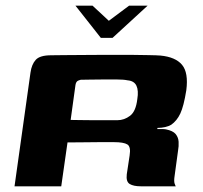

<svg xmlns="http://www.w3.org/2000/svg" viewBox="-20 -654 712 674"><path d="M245 -634H305L362 -581L433 -634H498L375 -521H334ZM347 -155Q347 -155 327.5 -155Q308 -155 278 -154.5Q248 -154 217 -154L195 0H31L87 -399Q91 -428 105.5 -444Q120 -460 160 -460Q175 -460 205.5 -460.5Q236 -461 274.5 -461Q313 -461 355 -461.5Q397 -462 435 -461.5Q473 -461 502 -460.5Q531 -460 543 -459Q596 -454 619 -426.5Q642 -399 634 -337Q625 -281 613 -255.5Q601 -230 581 -216Q573 -211 560 -208Q547 -205 533 -205L532 -201Q539 -201 547.5 -201Q556 -201 562 -200Q587 -195 596.5 -183.5Q606 -172 607 -156.5Q608 -141 605 -125L593 -37Q590 -18 593 -9.5Q596 -1 597 0H474Q449 0 435.5 -8Q422 -16 425 -42L435 -108Q440 -139 427 -147Q414 -155 380 -155ZM228 -233Q238 -233 260.5 -232.5Q283 -232 309.5 -232Q336 -232 359 -232Q382 -232 392 -232Q416 -232 436.5 -247.5Q457 -263 462 -306Q467 -336 459 -353Q451 -370 428 -372Q414 -375 390.5 -375Q367 -375 341.5 -375Q316 -375 295 -374.5Q274 -374 264 -374Q262 -374 254.5 -371Q247 -368 245 -356Z"/></svg>

Font: Genos
Style: Bold Italic
Weight: 700
Italic angle: -8°
Version: Version 1.010